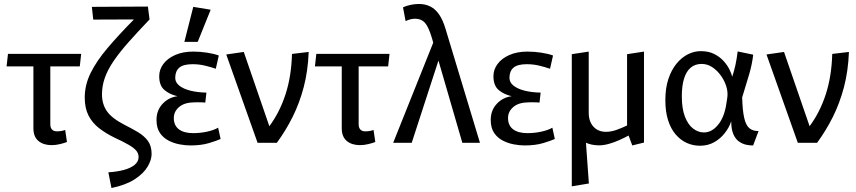

<svg xmlns="http://www.w3.org/2000/svg" viewBox="-20 -723 4336 972"><path d="M241.3 11.8Q200 11.8 174.5 -9.4Q149.1 -30.7 149.1 -73.9V-403.1L234.7 -416.2V-93.2Q234.7 -77.1 243 -67.6Q251.3 -58.1 267.8 -58.1Q291.8 -58.1 310 -65.1L319 -4.2Q307.6 0.6 285.1 6.2Q262.6 11.8 241.3 11.8ZM13.3 -386.7 20.4 -450.3H391L383.9 -386.7Z M544.3 228.9 528.5 149.4Q573.9 146.4 608.2 137Q642.5 127.5 662.1 111.1Q681.6 94.7 681.6 72.3Q681.6 53.4 669.5 39.3Q657.5 25.2 630.5 9.6Q603.6 -6.1 557.9 -27.1Q514.2 -48.6 480.7 -74.8Q447.2 -101 428.1 -138.2Q409 -175.5 409 -229Q409 -293.4 439.2 -354.3Q469.4 -415.2 525.4 -481Q581.4 -546.9 658.1 -624.6L452.1 -623.8L445 -688.3L728.7 -689.8L737.1 -624.6Q675.7 -560.3 630.1 -508.8Q584.6 -457.3 555.1 -413.9Q525.5 -370.5 510.9 -329.5Q496.3 -288.5 496.3 -245.1Q496.3 -196.2 521 -160.4Q545.6 -124.7 608.6 -91.9Q646.7 -72.9 678.3 -54.1Q709.8 -35.2 728.7 -9.8Q747.5 15.7 747.5 56.5Q747.5 86.5 727.1 121Q706.6 155.5 662.1 184.5Q617.6 213.5 544.3 228.9Z M943.4 13.3Q918.9 13.3 889.6 7.9Q860.3 2.5 833.4 -11.3Q806.5 -25.1 789.4 -50.2Q772.3 -75.4 772.3 -115.8Q772.3 -164.5 802.9 -197.3Q833.6 -230.2 878.6 -236Q839.9 -244.5 812.9 -267Q786 -289.4 786 -337.3Q786 -370.9 806.9 -399.1Q827.9 -427.4 866.8 -444.6Q905.8 -461.8 957.9 -461.8Q993.3 -461.8 1028.4 -456.4Q1063.5 -451 1087.7 -442L1072.5 -374.9Q1047.4 -383.7 1017.5 -390.8Q987.6 -398 954.9 -398Q907.9 -398 887.5 -380.4Q867.1 -362.7 867.1 -328.5Q867.1 -306.1 887.6 -289.6Q908.1 -273.1 943.9 -264Q979.7 -255 1025 -254.2L1019.3 -203.7Q1013.5 -204.4 1003.6 -204.8Q993.6 -205.2 983.2 -205.2Q972.7 -205.2 964 -204.9Q913.8 -204.4 886.8 -181.4Q859.9 -158.5 859.9 -125.5Q859.9 -88 885.5 -68.5Q911.1 -49 957.7 -49Q993.4 -49 1027.5 -56.3Q1061.6 -63.5 1084.3 -76.5L1096.8 -19.4Q1077.8 -10.6 1038.3 1.3Q998.7 13.3 943.4 13.3ZM913.4 -511.1 958.4 -688.3 1046.5 -673.8 981 -511.1Z M1284 0 1125.4 -447.2 1214.1 -460 1343.6 -84Q1396.4 -155.4 1425.8 -246.5Q1455.2 -337.6 1458.2 -450L1542.7 -460Q1539 -363.2 1517.5 -281.6Q1495.9 -200.1 1461.2 -130.7Q1426.5 -61.3 1381.4 0Z M1802.3 11.8Q1761 11.8 1735.5 -9.4Q1710.1 -30.7 1710.1 -73.9V-403.1L1795.7 -416.2V-93.2Q1795.7 -77.1 1804 -67.6Q1812.3 -58.1 1828.8 -58.1Q1852.8 -58.1 1871 -65.1L1880 -4.2Q1868.6 0.6 1846.1 6.2Q1823.6 11.8 1802.3 11.8ZM1574.3 -386.7 1581.4 -450.3H1952L1944.9 -386.7Z M2320.6 0 2166.2 -531.5Q2149.5 -587.4 2131.2 -607.8Q2112.9 -628.2 2081.5 -628.2Q2068.6 -628.2 2056.5 -624.8Q2044.3 -621.5 2033.3 -616.2L2020.2 -685.9Q2038 -694.1 2059.1 -698.5Q2080.3 -702.9 2100.6 -702.9Q2133.2 -702.9 2158.7 -690Q2184.3 -677.1 2203.3 -649.3Q2222.3 -621.5 2235.5 -576.9L2409.8 0ZM1970.4 0 2178.4 -519.8 2214.6 -462.5 2064.3 0Z M2635.4 13.3Q2610.9 13.3 2581.6 7.9Q2552.3 2.5 2525.4 -11.3Q2498.5 -25.1 2481.4 -50.2Q2464.3 -75.4 2464.3 -115.8Q2464.3 -164.5 2494.9 -197.3Q2525.6 -230.2 2570.6 -236Q2531.9 -244.5 2504.9 -267Q2478 -289.4 2478 -337.3Q2478 -370.9 2498.9 -399.1Q2519.9 -427.4 2558.8 -444.6Q2597.8 -461.8 2649.9 -461.8Q2685.3 -461.8 2720.4 -456.4Q2755.5 -451 2779.7 -442L2764.5 -374.9Q2739.4 -383.7 2709.5 -390.8Q2679.6 -398 2646.9 -398Q2599.9 -398 2579.5 -380.4Q2559.1 -362.7 2559.1 -328.5Q2559.1 -306.1 2579.6 -289.6Q2600.1 -273.1 2635.9 -264Q2671.7 -255 2717 -254.2L2711.3 -203.7Q2705.5 -204.4 2695.6 -204.8Q2685.6 -205.2 2675.2 -205.2Q2664.7 -205.2 2656 -204.9Q2605.8 -204.4 2578.8 -181.4Q2551.9 -158.5 2551.9 -125.5Q2551.9 -88 2577.5 -68.5Q2603.1 -49 2649.7 -49Q2685.4 -49 2719.5 -56.3Q2753.6 -63.5 2776.3 -76.5L2788.8 -19.4Q2769.8 -10.6 2730.3 1.3Q2690.7 13.3 2635.4 13.3Z M2945.7 -10 2961.2 205.9 2874.7 220.3V-220.5H2945.7ZM3180.9 13.3 3162.2 -36.8Q3141.9 -25.8 3115.7 -14Q3089.5 -2.1 3062.6 5.3Q3035.7 12.8 3013.1 12.8Q2971.6 12.8 2940.5 -3.2Q2909.3 -19.1 2892 -49Q2874.7 -78.9 2874.7 -120V-448.7L2960.4 -461.8V-152.3Q2960.4 -107.9 2984.3 -81.8Q3008.2 -55.7 3047.7 -55.7Q3074.6 -55.7 3102.1 -65.8Q3129.7 -75.8 3154.5 -87.7V-448.7L3240.2 -461.8V-1.3Z M3523.3 14.8Q3488 14.8 3456.5 0.5Q3424.9 -13.9 3400.4 -42.6Q3375.8 -71.3 3362 -114.7Q3348.3 -158.1 3348.3 -216Q3348.3 -276.6 3363.5 -322.7Q3378.8 -368.9 3404.6 -400.5Q3430.5 -432.1 3462.4 -448.1Q3494.3 -464.1 3527.6 -464.1Q3567.7 -464.1 3596.3 -449.4Q3624.8 -434.7 3643.8 -413.4Q3662.8 -392 3673.2 -370.4Q3683.6 -348.9 3686.9 -334.8Q3696.4 -363 3703 -393.2Q3709.6 -423.5 3714.5 -462.6L3793.1 -446.2Q3787.6 -397.7 3772.8 -347.2Q3758 -296.8 3737.2 -229.8Q3739 -162.8 3747.7 -125.4Q3756.3 -88.1 3774.2 -73.5Q3792.1 -59 3820.2 -59.7L3792.8 13.3Q3776.7 13.8 3757.5 9.7Q3738.4 5.5 3720.8 -6.8Q3703.3 -19.1 3692.6 -43.8Q3681.9 -68.5 3681.8 -109Q3672 -78.8 3649.9 -50.2Q3627.9 -21.5 3596.1 -3.4Q3564.4 14.8 3523.3 14.8ZM3543.5 -52.5Q3584.3 -52.5 3616.4 -92.6Q3648.5 -132.8 3657.7 -202.1Q3659.2 -210.8 3660.7 -220.2Q3662.2 -229.6 3662.9 -238.1Q3664.6 -264 3654.8 -291.9Q3645 -319.8 3626.6 -344.2Q3608.2 -368.6 3584.1 -384Q3560 -399.4 3531.7 -399.4Q3498.9 -399.4 3476.3 -380.2Q3453.8 -361.1 3442.8 -324.4Q3431.7 -287.6 3431.7 -236Q3431.7 -173.4 3447.3 -132.7Q3463 -92 3488.8 -72.2Q3514.5 -52.5 3543.5 -52.5Z M4019 0 3860.4 -447.2 3949.1 -460 4078.6 -84Q4131.4 -155.4 4160.8 -246.5Q4190.2 -337.6 4193.2 -450L4277.7 -460Q4274 -363.2 4252.5 -281.6Q4230.9 -200.1 4196.2 -130.7Q4161.5 -61.3 4116.4 0Z"/></svg>

Font: Ancizar Sans Thin
Style: Regular
Weight: 100
Designer: Cesar Puertas, Viviana Monsalve, Julian Moncada, Julian Prieto, Jose Castro, Mariel Hernandez, Felipe Aragon, Sara Alarc
Version: Version 8.100